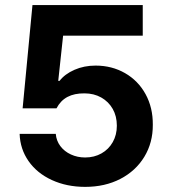

<svg xmlns="http://www.w3.org/2000/svg" viewBox="-20 -727 667 757"><path d="M57.4 -199.3H199.9Q202.1 -171.9 218 -150.9Q233.9 -129.8 259.5 -118Q285.2 -106.1 315.7 -106.1Q351.7 -106.1 380.1 -122.2Q408.5 -138.2 424.6 -166.7Q440.7 -195.2 440.7 -231.4Q440.7 -269 424.4 -297.6Q408.1 -326.3 379.1 -342.6Q350.1 -358.9 313.1 -358.9Q273.3 -359.3 245.9 -344.8Q218.5 -330.2 202.8 -299.9H69.2L108 -707H542.8V-586.3H228.8L209.6 -408.1H214.8Q235.3 -434.9 273.4 -451.7Q311.4 -468.4 356.9 -468.4Q421.1 -468.4 472.9 -438.7Q524.7 -409 553.9 -355.9Q583 -302.8 582.5 -235.5Q583 -164.8 549.1 -108.9Q515.1 -53 454.5 -21.6Q393.8 9.8 315.7 9.8Q243.2 9.8 184.6 -17.1Q125.9 -44 92.6 -91.8Q59.3 -139.5 57.4 -199.3Z"/></svg>

Font: Pretendard JP Variable
Style: Regular
Weight: 400
Designer: Base glyphs from Inter by Rasmus Andersson; Hangul glyphs from Noto Sans CJK(Source Han Sans) by Jang Soo-young and Kang
Foundry: Kil Hyung-jin
Version: Version 1.307;Glyphs 3.2 (3192)